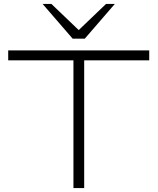

<svg xmlns="http://www.w3.org/2000/svg" viewBox="-20 -963 807 983"><path d="M356 0V-654H22V-705H744V-654H411V0ZM352 -765 198 -943H243L383 -809L523 -943H568L414 -765Z"/></svg>

Font: Nunito Sans 7pt Expanded ExtraLight
Style: Regular
Weight: 250
Width: 7
Designer: Vernon Adams
Foundry: Vernon Adams
Version: Version 3.101;gftools[0.9.27]